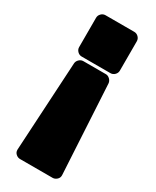

<svg xmlns="http://www.w3.org/2000/svg" viewBox="-190 -691 682 839"><g transform="rotate(30 151.0 -271.5)"><path d="M48.3 -606.9Q48.3 -619.1 57.4 -628.2Q66.4 -637.2 78.6 -637.2H223.6Q235.8 -637.2 244.9 -628.2Q253.9 -619.1 253.9 -606.9V-459Q253.9 -446.8 244.9 -437.7Q235.8 -428.7 223.6 -428.7H78.6Q66.4 -428.7 57.4 -437.7Q48.3 -446.8 48.3 -459ZM69.3 93.8Q57.6 93.8 48.3 85.4Q39.1 77.1 39.1 64.9V61.5L64.5 -386.7Q65.4 -397.9 74.5 -406.5Q83.5 -415 94.7 -415H208.5Q219.7 -415 228.8 -406.2Q237.8 -397.5 238.8 -386.2L263.7 62V64.9Q263.7 77.1 254.2 85.4Q244.6 93.8 233.4 93.8Z"/></g></svg>

Font: Akaash Gobhi Moti
Style: Regular
Weight: 400
Designer: Kulbir Singh Thind, MD
Foundry: Punjab Online
Version: Version 1.200